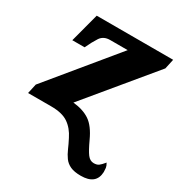

<svg xmlns="http://www.w3.org/2000/svg" viewBox="-183 -656 943 1016"><g transform="rotate(30 289.0 -148.0)"><path d="M461 240Q421 240 397 229Q373 218 358.5 198Q344 178 333 152.5Q322 127 307 98Q284 51 247 25.5Q210 0 143 0H1L14 -59L344 -460H237Q197 -460 178 -431Q159 -402 139 -359H64L111 -536H578L565 -476L234 -76Q296 -70 336 -43Q376 -16 407 52Q431 104 447.5 126Q464 148 487 148Q506 148 517 140Q528 132 545 111Q554 126 555.5 137.5Q557 149 557 162Q554 240 461 240Z"/></g></svg>

Font: Noto Serif Black
Style: Italic
Weight: 900
Italic angle: -12°
Designer: Monotype Design Team
Foundry: Monotype Imaging Inc.
Version: Version 2.013